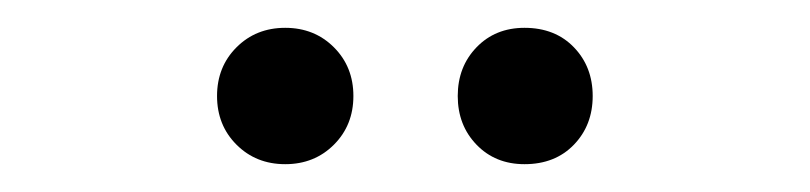

<svg xmlns="http://www.w3.org/2000/svg" viewBox="-20 -706 582 138"><path d="M150 -602Q136 -616 136 -637Q136 -658 150 -672Q164 -686 185 -686Q206 -686 220 -672Q234 -658 234 -637Q234 -616 220 -602Q206 -588 185 -588Q164 -588 150 -602ZM357 -686Q379 -686 392.5 -672Q406 -658 406 -637Q406 -616 392.5 -602Q379 -588 357 -588Q336 -588 322.5 -602Q309 -616 309 -637Q309 -658 322.5 -672Q336 -686 357 -686Z"/></svg>

Font: RibengUni
Style: Regular
Weight: 400
Designer: (1) Dr. Andrew Glass (Senior Program Manager at Microsoft Corporation)
(2) Bivuti Chakma (Chakma Font Designer & Keyboar
Foundry: Bivuti Chakma
Version: Version 2.2022; Updated on: 03 June 2022; Friday